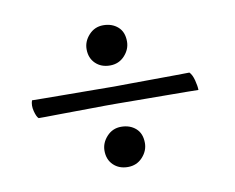

<svg xmlns="http://www.w3.org/2000/svg" viewBox="-55 -542 678 555"><g transform="rotate(-10 284.0 -265.0)"><path d="M518 -241Q514 -241 485 -241.5Q456 -242 418 -242Q380 -242 341.5 -242.5Q303 -243 280 -243Q267 -243 246 -243Q225 -243 201 -242.5Q177 -242 152 -242Q127 -242 105.5 -241.5Q84 -241 68.5 -241Q53 -241 49 -241Q43 -246 38.5 -263.5Q34 -281 39 -295Q47 -295 78.5 -294.5Q110 -294 148 -294Q186 -294 223 -293.5Q260 -293 280 -293Q295 -293 328.5 -293.5Q362 -294 398 -294Q434 -294 463.5 -294.5Q493 -295 501 -295Q509 -287 513.5 -269.5Q518 -252 518 -241ZM220 -413Q220 -436 237 -454.5Q254 -473 279 -473Q305 -473 322 -458Q339 -443 339 -415Q339 -392 322 -373.5Q305 -355 279 -355Q253 -355 236.5 -371Q220 -387 220 -413ZM220 -115Q220 -138 237 -156.5Q254 -175 279 -175Q305 -175 322 -160Q339 -145 339 -117Q339 -94 322 -75.5Q305 -57 279 -57Q253 -57 236.5 -73Q220 -89 220 -115Z"/></g></svg>

Font: Lusitana
Style: Regular
Weight: 400
Designer: Ana Paula Megda
Foundry: Ana Paula Megda
Version: Version 1.000; ttfautohint (v1.1) -l 8 -r 50 -G 200 -x 14 -D